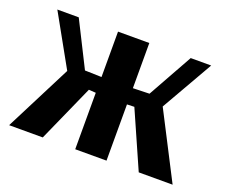

<svg xmlns="http://www.w3.org/2000/svg" viewBox="-89 -634 898 767"><g transform="rotate(20 359.5 -250.0)"><path d="M12 0 156 -283 35 -500H126L222 -309L293 -307V-500H426V-308L496 -310L602 -500H689L563 -280L707 0H563L457 -240L426 -239V0H293V-240L263 -242L155 0Z"/></g></svg>

Font: Arsenal SC
Style: Bold
Weight: 700
Designer: Andrij Shevchenko
Foundry: Stairsfor
Version: Version 2.001; ttfautohint (v1.8.4.7-5d5b)